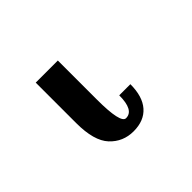

<svg xmlns="http://www.w3.org/2000/svg" viewBox="-61 -51 339 339"><g transform="rotate(-45 108.0 118.5)"><path d="M105 124Q105 184.1 118.2 184.1Q138.2 184.1 138.2 147H166Q166 177.7 151.9 193.8Q137.7 210 111.3 210Q85 210 67.4 191.2Q49.8 172.4 49.8 127.9V26.9H105Z"/></g></svg>

Font: Pfennig
Style: Medium
Weight: 500
Version: Version 20120410 ; ttfautohint (v0.8)